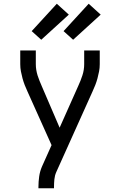

<svg xmlns="http://www.w3.org/2000/svg" viewBox="-20 -1004 640 1024"><path d="M185 0V-7Q185 -35 189 -63Q193 -91 204 -116L255 -230L127 -515Q119 -532 112 -550Q105 -568 100 -586.5Q95 -605 91.5 -623.5Q88 -642 88 -662V-735H171V-662Q171 -646 173.5 -631Q176 -616 180.5 -601.5Q185 -587 191 -572.5Q197 -558 203 -544L298 -323L397 -545Q410 -573 419.5 -602Q429 -631 429 -662V-735H512V-662Q512 -642 508.5 -623.5Q505 -605 500 -586.5Q495 -568 488 -550Q481 -532 473 -515L280 -86Q272 -68 270 -47.5Q268 -27 268 -7V0ZM370 -792 319 -838 453 -984 517 -926ZM200 -792 149 -838 283 -984 347 -926Z"/></svg>

Font: Bmono
Style: Regular
Weight: 400
Monospace: yes
Designer: Belleve Invis
Foundry: Belleve Invis
Version: Version 11.2.2; ttfautohint (v1.8.2)